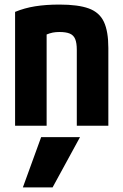

<svg xmlns="http://www.w3.org/2000/svg" viewBox="-20 -550 540 840"><path d="M210 270H80L160 50H330ZM46 -498Q87 -515 134 -522.5Q181 -530 240 -530Q322 -530 368.5 -513Q415 -496 434.5 -454.5Q454 -413 454 -340V0H316V-332Q316 -362 309 -379Q302 -396 285.5 -403Q269 -410 240 -410Q224 -410 211 -407.5Q198 -405 181 -398Q164 -391 136 -376L184 -462V0H46Z"/></svg>

Font: M PLUS 1 Code
Style: Regular
Weight: 400
Designer: Coji Morishita
Foundry: UNDERFOREST DESIGN
Version: Version 1.005